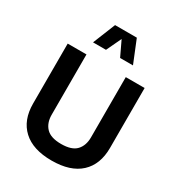

<svg xmlns="http://www.w3.org/2000/svg" viewBox="-223 -1108 1158 1254"><g transform="rotate(30 356.0 -481.0)"><path d="M504.4 -709H646.5V-257.3Q646.5 -132.3 572.3 -63.5Q498 5.4 356.4 5.4Q215.3 5.4 140.9 -63.5Q66.4 -132.3 66.4 -257.3V-709H208V-254.4Q208 -192.9 242.7 -156.2Q277.3 -119.6 356.4 -119.6Q436 -119.6 470.2 -156.2Q504.4 -192.9 504.4 -254.4ZM506.8 -798.8H409.7L356.4 -911.1L303.2 -798.8H205.6L273.9 -968.3H438Z"/></g></svg>

Font: Estedad-FD Bold
Style: Regular
Weight: 700
Designer: Amin Abedi
Version: Version 7.3